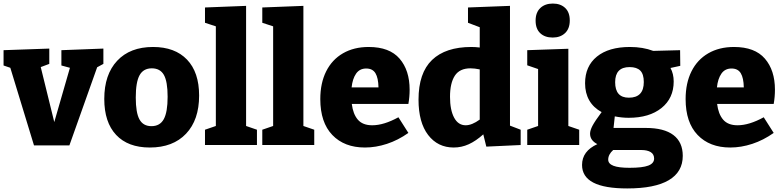

<svg xmlns="http://www.w3.org/2000/svg" viewBox="-24 -815 4401 1079"><path d="M321 -533 557 -542V-456L522 -437L366 2H167L34 -434L-4 -447V-533L253 -542V-456L205 -438L281 -129L369 -434L321 -447Z M1095 -278Q1095 -141 1021.5 -63.5Q948 14 818 14Q695 14 628.5 -57Q562 -128 562 -259Q562 -396 634.5 -473.5Q707 -551 836 -551Q959 -551 1027 -480Q1095 -409 1095 -278ZM739 -267Q739 -181 760 -143.5Q781 -106 827 -106Q875 -106 896.5 -145.5Q918 -185 918 -271Q918 -357 897 -394Q876 -431 829 -431Q782 -431 760.5 -392.5Q739 -354 739 -267Z M1359 -782V-107L1420 -86V0H1128V-86L1189 -107V-667L1128 -687V-773Z M1681 -782V-107L1742 -86V0H1450V-86L1511 -107V-667L1450 -687V-773Z M2271 -231H1953Q1960 -174 1987 -142.5Q2014 -111 2068 -111Q2133 -111 2215 -156L2271 -68Q2213 -27 2150.5 -6.5Q2088 14 2027 14Q1911 14 1843.5 -56.5Q1776 -127 1776 -258Q1776 -348 1809 -414Q1842 -480 1903.5 -515.5Q1965 -551 2048 -551Q2165 -551 2221.5 -485.5Q2278 -420 2278 -311Q2278 -270 2271 -231ZM1952 -324H2103Q2102 -377 2086 -403.5Q2070 -430 2034 -430Q1997 -430 1977 -401Q1957 -372 1952 -324Z M2842 -109 2902 -86V0L2709 9L2692 -60Q2651 -23 2610.5 -4.5Q2570 14 2526 14Q2436 14 2382 -56.5Q2328 -127 2328 -255Q2328 -405 2404 -478Q2480 -551 2625 -551Q2648 -551 2672 -548V-662L2606 -687V-773L2842 -782ZM2593 -111Q2628 -111 2672 -143V-425Q2643 -431 2620 -431Q2559 -431 2532 -389.5Q2505 -348 2505 -271Q2505 -197 2528 -154Q2551 -111 2593 -111Z M3170 -541V-107L3231 -86V0H2939V-86L3000 -107V-427L2939 -448V-533ZM2986 -699Q2986 -745 3012.5 -770Q3039 -795 3083 -795Q3126 -795 3152 -770.5Q3178 -746 3178 -700Q3178 -654 3151.5 -629Q3125 -604 3082 -604Q3038 -604 3012 -628.5Q2986 -653 2986 -699Z M3605 -96Q3708 -96 3760.5 -56Q3813 -16 3813 61Q3813 151 3734.5 197.5Q3656 244 3501 244Q3373 244 3310 211Q3247 178 3247 112Q3247 34 3333 -5Q3292 -26 3292 -64Q3292 -82 3305.5 -108Q3319 -134 3357 -185Q3311 -210 3287.5 -251Q3264 -292 3264 -347Q3264 -443 3330.5 -497Q3397 -551 3516 -551Q3589 -551 3647 -529L3798 -533L3799 -445L3744 -433Q3762 -400 3762 -357Q3762 -263 3693.5 -208Q3625 -153 3509 -153Q3471 -153 3431 -161L3424 -96ZM3433 -353Q3433 -266 3510 -266Q3594 -266 3594 -354Q3594 -398 3574.5 -418Q3555 -438 3514 -438Q3433 -438 3433 -353ZM3652 76Q3652 52 3633 40Q3614 28 3579 28H3422Q3394 53 3394 82Q3394 105 3423 116.5Q3452 128 3514 128Q3587 128 3619.5 115.5Q3652 103 3652 76Z M4324 -231H4006Q4013 -174 4040 -142.5Q4067 -111 4121 -111Q4186 -111 4268 -156L4324 -68Q4266 -27 4203.5 -6.5Q4141 14 4080 14Q3964 14 3896.5 -56.5Q3829 -127 3829 -258Q3829 -348 3862 -414Q3895 -480 3956.5 -515.5Q4018 -551 4101 -551Q4218 -551 4274.5 -485.5Q4331 -420 4331 -311Q4331 -270 4324 -231ZM4005 -324H4156Q4155 -377 4139 -403.5Q4123 -430 4087 -430Q4050 -430 4030 -401Q4010 -372 4005 -324Z"/></svg>

Font: Bitter Pro ExtraBold
Style: Regular
Weight: 800
Designer: Sol Matas, and Bitter project Authors
Foundry: Sol Matas
Version: Version 1.010